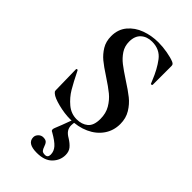

<svg xmlns="http://www.w3.org/2000/svg" viewBox="-275 -713 1065 1065"><g transform="rotate(45 257.5 -180.5)"><path d="M311 -360Q361 -328 391 -304Q421 -280 442 -245.5Q463 -211 463 -166Q463 -114 435 -73.5Q407 -33 357.5 -10.5Q308 12 247 12Q203 12 153.5 -0.5Q104 -13 87 -28Q82 -32 79.5 -35.5Q77 -39 77 -47L74 -206V-207Q74 -211 79 -211.5Q84 -212 85 -208Q115 -147 137.5 -109Q160 -71 194.5 -42Q229 -13 273 -13Q313 -13 339 -34.5Q365 -56 365 -108Q365 -152 345.5 -185Q326 -218 298 -241Q270 -264 221 -296Q173 -327 146.5 -349Q120 -371 101 -402Q82 -433 82 -475Q82 -528 112.5 -564.5Q143 -601 191 -618.5Q239 -636 292 -636Q327 -636 363 -629.5Q399 -623 421 -614Q430 -610 433 -605.5Q436 -601 436 -594V-447Q436 -444 431 -442.5Q426 -441 425 -444L417 -463Q392 -526 358.5 -570Q325 -614 265 -614Q225 -614 199.5 -591Q174 -568 174 -524Q174 -488 192.5 -460Q211 -432 238 -411Q265 -390 311 -360ZM275 32Q275 51 284.5 65.5Q294 80 315 92Q341 108 355.5 125.5Q370 143 370 170Q370 212 339.5 243.5Q309 275 248 275Q173 275 173 227Q173 212 185 200Q197 188 213 188Q232 188 240 196.5Q248 205 253 221Q258 236 264.5 243.5Q271 251 288 251Q310 251 310 227Q310 201 291.5 180Q273 159 227 133Q218 130 218 121Q218 114 222 105Q237 69 254 22Q255 21 262 1L279 2Q275 17 275 32Z"/></g></svg>

Font: Cormorant Unicase
Style: Bold
Weight: 700
Designer: Christian Thalmann (Catharsis Fonts)
Foundry: Catharsis Fonts
Version: Version 4.000